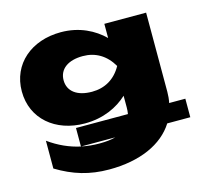

<svg xmlns="http://www.w3.org/2000/svg" viewBox="-109 -715 1094 1021"><g transform="rotate(-15 437.5 -204.0)"><path d="M309 -88C412 -88 491 -127 545 -177V-113C545 -100 544 -88 542 -77H256V25C196 12 138 -14 84 -53V100C175 155 262 182 371 182C540 182 668 125 731 25H858V-77H769C773 -96 775 -116 775 -137V-573H545V-495C491 -548 412 -590 309 -590C147 -590 28 -490 28 -339C28 -188 147 -88 309 -88ZM389 -241C307 -241 258 -278 258 -339C258 -401 309 -437 389 -437C459 -437 515 -404 553 -339C517 -274 460 -241 389 -241ZM356 35C323 35 290 32 257 25H445C420 32 390 35 356 35Z"/></g></svg>

Font: Bounded ExtBd
Style: Regular
Weight: 800
Designer: Vlad Churkin
Version: Version 3.0